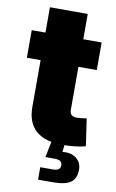

<svg xmlns="http://www.w3.org/2000/svg" viewBox="-96 -725 594 981"><g transform="rotate(10 200.5 -235.0)"><path d="M372.6 -542.5V-399.4H9.8V-542.5ZM81.1 -673.8H277.3V-176.8Q277.3 -159.2 286.1 -150.6Q294.9 -142.1 315.4 -142.1Q324.7 -142.1 341.8 -144Q358.9 -146 364.7 -147.5L385.3 -6.3Q354 2 324.2 4.6Q294.4 7.3 267.1 7.3Q174.3 7.3 127.7 -34.2Q81.1 -75.7 81.1 -156.7ZM174.3 204.1V139.6H239.3Q259.8 139.6 269 132.8Q278.3 126 278.3 111.8Q278.3 97.2 269 90.6Q259.8 84 239.3 84H191.4L211.9 -19.5H277.3V0L272.5 43Q317.4 38.1 344.5 59.3Q371.6 80.6 371.6 118.2Q371.6 164.6 343 184.3Q314.5 204.1 251.5 204.1Z"/></g></svg>

Font: Inter 16pt Black
Style: Regular
Weight: 900
Version: Version 4.001;git-66647c0bb